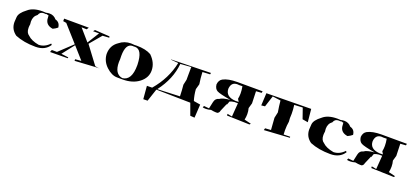

<svg xmlns="http://www.w3.org/2000/svg" viewBox="24 -1351 4883 2281"><g transform="rotate(20 2465.5 -211.0)"><path d="M366 -69Q219 -69 109 -114Q32 -168 32 -260Q32 -268 36 -323Q40 -378 121 -438Q183 -494 304 -494Q324 -494 346 -492Q369 -498 390 -498Q445 -498 479 -456Q538 -441 544 -376Q519 -355 486 -340Q403 -352 390 -422L386 -473L375 -474Q364 -479 357 -479Q352 -479 350 -476Q337 -478 325 -478Q277 -478 262 -433Q214 -399 214 -334Q214 -317 217 -298Q213 -274 213 -254Q213 -191 253 -166Q298 -121 394 -104Q470 -105 530 -169L542 -156Q487 -69 366 -69Z M551 -70 563 -100 628 -99 796 -257 614 -461 573 -468V-500L885 -499L868 -472L803 -474L930 -328L1023 -477H947L964 -498L1151 -486L1155 -470L1071 -465L947 -318L1114 -95L1174 -86L1150 -88L861 -71L860 -91L937 -98L804 -248L685 -96L777 -84L774 -72Z M1473 -58Q1469 -58 1401.5 -58.5Q1334 -59 1265.5 -122.5Q1197 -186 1191 -275V-280Q1191 -387 1276 -444Q1338 -495 1422 -495Q1443 -495 1465 -492L1492 -493Q1609 -493 1678 -453Q1761 -373 1761 -274Q1761 -183 1680 -120.5Q1599 -58 1473 -58ZM1464 -72Q1579 -84 1579 -275V-285Q1573 -473 1480 -473L1463 -472L1450 -473Q1362 -473 1362 -316L1363 -275L1361 -237Q1361 -88 1464 -72Z M1784 78 1770 -86 1836 -87Q1984 -260 2027 -468L1937 -475L1932 -479L2433 -490L2429 -471L2334 -466Q2337 -389 2349 -316L2330 -248Q2335 -175 2356 -107L2441 -93L2431 76L2376 72L2323 -74L1891 -82L1838 77ZM1899 -91 2182 -103Q2180 -181 2173 -247L2188 -315V-364L2189 -476L2054 -466Q2036 -270 1899 -91Z M2522 -68Q2501 -68 2481 -72L2489 -93L2555 -87L2574 -174Q2585 -224 2630 -233Q2661 -259 2759 -268Q2618 -292 2582.5 -311.5Q2547 -331 2541 -385Q2546 -440 2586 -462Q2649 -496 2765 -496L3084 -495L3080 -474L3010 -469Q3011 -387 3015 -317L2996 -251Q3006 -216 3006 -177Q3006 -143 2998 -106L3084 -85L3072 -71L2785 -80L2784 -101L2844 -89L2857 -261H2814Q2782 -258 2756 -246L2739 -200L2736 -207L2693 -107Q2690 -83 2668 -71Q2660 -70 2650 -70Q2623 -70 2584 -78Q2553 -68 2522 -68ZM2819 -278 2860 -279 2840 -312Q2847 -345 2847 -381Q2847 -423 2838 -470L2796 -469L2774 -471Q2698 -471 2691 -385Q2692 -286 2819 -278Z M3255 -67 3262 -92 3335 -97 3324 -248 3340 -321Q3327 -398 3321 -465L3218 -479L3172 -337L3126 -332L3134 -489L3698 -496L3714 -333L3644 -345L3598 -477L3492 -472Q3500 -414 3500 -362Q3500 -334 3498 -307L3501 -262Q3492 -211 3492 -153Q3492 -126 3494 -98L3576 -100L3578 -87Z M4093 -69Q3946 -69 3836 -114Q3759 -168 3759 -260Q3759 -268 3763 -323Q3767 -378 3848 -438Q3910 -494 4031 -494Q4051 -494 4073 -492Q4096 -498 4117 -498Q4172 -498 4206 -456Q4265 -441 4271 -376Q4246 -355 4213 -340Q4130 -352 4117 -422L4113 -473L4102 -474Q4091 -479 4084 -479Q4079 -479 4077 -476Q4064 -478 4052 -478Q4004 -478 3989 -433Q3941 -399 3941 -334Q3941 -317 3944 -298Q3940 -274 3940 -254Q3940 -191 3980 -166Q4025 -121 4121 -104Q4197 -105 4257 -169L4269 -156Q4214 -69 4093 -69Z M4346 -68Q4325 -68 4305 -72L4313 -93L4379 -87L4398 -174Q4409 -224 4454 -233Q4485 -259 4583 -268Q4442 -292 4406.5 -311.5Q4371 -331 4365 -385Q4370 -440 4410 -462Q4473 -496 4589 -496L4908 -495L4904 -474L4834 -469Q4835 -387 4839 -317L4820 -251Q4830 -216 4830 -177Q4830 -143 4822 -106L4908 -85L4896 -71L4609 -80L4608 -101L4668 -89L4681 -261H4638Q4606 -258 4580 -246L4563 -200L4560 -207L4517 -107Q4514 -83 4492 -71Q4484 -70 4474 -70Q4447 -70 4408 -78Q4377 -68 4346 -68ZM4643 -278 4684 -279 4664 -312Q4671 -345 4671 -381Q4671 -423 4662 -470L4620 -469L4598 -471Q4522 -471 4515 -385Q4516 -286 4643 -278Z"/></g></svg>

Font: Xiangcui Kesong Xiangcui Kesong
Style: Regular
Weight: 400
Version: Version 1.501;March 28, 2024;FontCreator 14.0.0.2814 64-bit